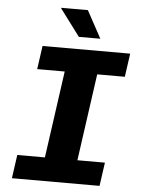

<svg xmlns="http://www.w3.org/2000/svg" viewBox="-59 -934 718 980"><g transform="rotate(5 300.0 -444.0)"><path d="M39.5 0 56.5 -120.5H198L260.5 -566H119.5L136.5 -686H585.5L568.5 -566H427L364.5 -120.5H505.5L488.5 0ZM317 -748.5 214.5 -885.5 215.5 -888.5H351L427 -748.5Z"/></g></svg>

Font: Chivo Mono Medium
Style: Italic
Weight: 500
Italic angle: -8.05°
Monospace: yes
Designer: Hector Gatti
Foundry: Omnibus-Type
Version: Version 1.008